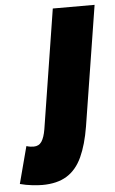

<svg xmlns="http://www.w3.org/2000/svg" viewBox="-168 -584 504 842"><g transform="rotate(-5 83.5 -163.5)"><path d="M281 -547 197 -19Q184 60 159.5 113.5Q135 167 92.5 193.5Q50 220 -16 220Q-34 220 -61 217Q-88 214 -114 207L-71 44Q-61 47 -53.5 48Q-46 49 -39 49Q-16 49 -4 31Q8 13 14 -23L97 -547Z"/></g></svg>

Font: Georama ExtraBold
Style: Italic
Weight: 800
Italic angle: -9°
Version: Version 1.001